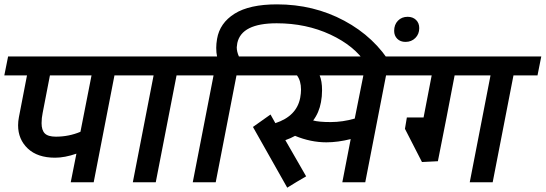

<svg xmlns="http://www.w3.org/2000/svg" viewBox="-50 -844 2526 889"><path d="M480 -495 383.8 0H277.5L303.8 -132.5Q250 -113.8 205 -113.8Q123.8 -113.8 78.8 -156.2Q33.8 -198.8 33.8 -263.8Q33.8 -282.5 37.5 -301.2L75 -495H-30L-12.5 -582.5H610L592.5 -495ZM181.2 -495 147.5 -321.2Q142.5 -297.5 142.5 -273.8Q142.5 -241.2 157.5 -226.2Q172.5 -211.2 208.8 -211.2Q268.8 -211.2 322.5 -233.8L373.8 -495Z M767.5 -495 671.2 0H565L661.2 -495H550L567.5 -582.5H893.8L876.2 -495Z M1763.8 -541.2 1645 -548.8Q1592.5 -631.2 1480 -683.8Q1367.5 -736.2 1231.2 -736.2Q1068.8 -736.2 1048.8 -645Q1046.2 -630 1046.2 -625Q1046.2 -605 1056.2 -582.5H1170L1152.5 -495H1045L948.8 0H842.5L938.8 -495H833.8L851.2 -582.5H955Q951.2 -600 951.2 -622.5Q951.2 -641.2 955 -663.8Q967.5 -737.5 1036.2 -780.6Q1105 -823.8 1232.5 -823.8Q1402.5 -823.8 1543.8 -748.1Q1685 -672.5 1763.8 -541.2ZM1086.2 -548.8Z M1737.5 -495 1641.2 0H1535L1573.8 -200Q1513.8 -185 1461.2 -185Q1388.8 -185 1316.2 -215Q1296.2 -203.8 1271.2 -195L1367.5 -27.5Q1353.8 -20 1323.8 -1.9Q1293.8 16.2 1280 25L1121.2 -256.2L1202.5 -313.8L1225 -273.8Q1323.8 -306.2 1340 -391.2Q1343.8 -412.5 1343.8 -428.8Q1343.8 -470 1325 -495H1110L1127.5 -582.5H1866.2L1848.8 -495ZM1430 -495Q1441.2 -468.8 1441.2 -426.2Q1441.2 -397.5 1436.2 -371.2Q1427.5 -322.5 1400 -286.2Q1426.2 -278.8 1481.2 -278.8Q1536.2 -278.8 1592.5 -295L1632.5 -495Z M1775 -701.2Q1775 -730 1792.5 -748.1Q1810 -766.2 1837.5 -766.2Q1861.2 -766.2 1876.2 -751.9Q1891.2 -737.5 1891.2 -713.8Q1891.2 -686.2 1873.1 -668.1Q1855 -650 1827.5 -650Q1803.8 -650 1789.4 -664.4Q1775 -678.8 1775 -701.2Z M2327.5 -495 2231.2 0H2125L2221.2 -495H2055L2017.5 -300L1977.5 -97.5L1903.8 -93.8L1825 -247.5L1833.8 -300H1911.2L1948.8 -495H1806.2L1823.8 -582.5H2456.2L2438.8 -495Z"/></svg>

Font: Cambay
Style: Bold Italic
Weight: 700
Italic angle: -11°
Designer: Pooja Saxena
Foundry: Pooja Saxena
Version: Version 1.006;PS 001.006;hotconv 1.0.70;makeotf.lib2.5.58329